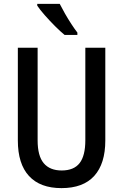

<svg xmlns="http://www.w3.org/2000/svg" viewBox="-20 -960 634 990"><path d="M523 -236Q523 -116 466 -53Q409 10 297 10Q187 10 129.5 -52.5Q72 -115 72 -236V-714H174V-236Q174 -156 205.5 -118.5Q237 -81 298 -81Q361 -81 390.5 -119Q420 -157 420 -237V-714H523ZM288 -940Q299 -918 315 -890Q331 -862 348 -836Q365 -810 379 -792V-780H313Q292 -797 264 -825Q236 -853 210.5 -882Q185 -911 172 -931V-940Z"/></svg>

Font: Noto Sans Georgian Condensed Medium
Style: Regular
Weight: 500
Width: 3
Designer: Monotype Design Team, Akaki Razmadze
Foundry: Google LLC
Version: Version 2.005; ttfautohint (v1.8.4.7-5d5b)